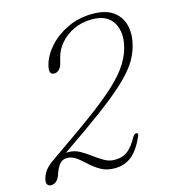

<svg xmlns="http://www.w3.org/2000/svg" viewBox="-108 -796 783 890"><g transform="rotate(-15 284.0 -351.0)"><path d="M9.5 -28.5Q19 -65 53 -90.5L52.5 -91L214.5 -204.5Q316 -276 378.5 -329Q441 -382 473.8 -426.8Q506.5 -471.5 519 -518Q538 -589.5 509.5 -637.5Q481 -685.5 409 -685.5Q358.5 -685.5 319.5 -666.5Q280.5 -647.5 255.5 -618Q230.5 -588.5 222 -556L214 -525.5Q208.5 -506 198.2 -497Q188 -488 176 -488Q146.5 -488 160 -535Q171.5 -578 207.5 -618Q243.5 -658 297.8 -683.8Q352 -709.5 418.5 -709.5Q481 -709.5 516.8 -683.2Q552.5 -657 563 -613.5Q573.5 -570 559.5 -518Q550.5 -484 532 -452Q513.5 -420 478.2 -383.5Q443 -347 385.5 -301.2Q328 -255.5 240.5 -194L132.5 -119Q138 -119.5 143.5 -119.5Q172.5 -119.5 197.5 -105.8Q222.5 -92 246 -74.2Q269.5 -56.5 293 -42.8Q316.5 -29 342.5 -29Q382.5 -29 407.2 -49.2Q432 -69.5 454 -110.5Q462.5 -124 473 -122Q482 -120 475 -105Q447.5 -43.5 413.5 -17.2Q379.5 9 334 9Q297 9 269.8 -5.5Q242.5 -20 211 -49Q185.5 -73 167.8 -83.8Q150 -94.5 129.5 -94.5Q107.5 -94.5 93.8 -77Q80 -59.5 69.5 -27Q56 8.5 27 8.5Q16 8.5 10 -0.5Q4 -9.5 9.5 -28.5Z"/></g></svg>

Font: Fraunces 9pt Soft Thin
Style: Italic
Weight: 100
Italic angle: -16°
Version: Version 1.000;[b76b70a41]